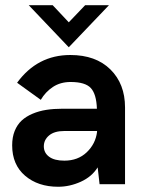

<svg xmlns="http://www.w3.org/2000/svg" viewBox="-20 -710 558 740"><path d="M399.9 -689.9 245.1 -527.8 90.8 -689.9H183.1L245.1 -624L308.1 -689.9ZM251 -498Q349.1 -498 405.5 -442.4Q461.9 -386.7 461.9 -295.9V0H363.8L356.4 -64.9Q334 -28.8 291.3 -9.5Q248.5 9.8 204.1 9.8Q126.5 9.8 76.7 -32.7Q26.9 -75.2 26.9 -149.9Q26.9 -181.2 36.6 -205.3Q46.4 -229.5 63.5 -245.4Q80.6 -261.2 105.5 -271.7Q130.4 -282.2 158.7 -286.6Q187 -291 221.2 -291H353.5Q351.6 -347.2 330.1 -370.6Q308.6 -394 252 -394Q212.9 -394 183.8 -374.8Q154.8 -355.5 137.2 -325.2L45.9 -391.1Q124 -498 251 -498ZM228 -90.8Q280.3 -90.8 314.2 -123Q348.1 -155.3 354 -201.2V-205.1H228Q189.5 -205.1 169.2 -188Q148.9 -170.9 148.9 -146Q148.9 -121.1 169.2 -106Q189.5 -90.8 228 -90.8Z"/></svg>

Font: HK Grotesk Legacy
Style: Bold
Weight: 700
Designer: Alfredo Marco Pradil
Foundry: Hanken Design Co.
Version: Version 2.022;PS 002.022;hotconv 1.0.88;makeotf.lib2.5.64775